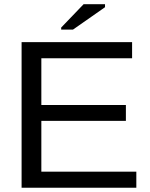

<svg xmlns="http://www.w3.org/2000/svg" viewBox="-20 -887 707 907"><path d="M624 -76.2V0H82V-688H604V-611.8H175.3V-391.1H574.7V-315.9H175.3V-76.2ZM476.1 -853 324.7 -747.1H269V-756.8L375 -867.2H476.1Z"/></svg>

Font: Arimo
Style: Regular
Weight: 400
Designer: Steve Matteson
Foundry: Monotype Imaging Inc.
Version: Version 1.33